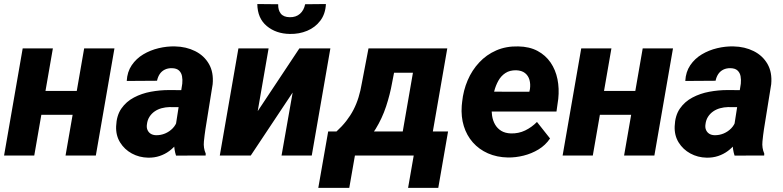

<svg xmlns="http://www.w3.org/2000/svg" viewBox="-24 -767 3863 947"><path d="M407.2 -318.4 386.2 -200.7H127L147.9 -318.4ZM236.8 -528.3 145 0H-3.9L87.9 -528.3ZM540.5 -528.3 448.7 0H299.3L391.1 -528.3Z M839.4 -126 875 -354.5Q877 -374 873.8 -391.1Q870.6 -408.2 858.9 -419.2Q847.2 -430.2 824.2 -430.7Q804.2 -431.2 788.8 -423.6Q773.4 -416 763.9 -401.9Q754.4 -387.7 750.5 -368.7L601.1 -367.7Q603.5 -412.6 625.7 -445.3Q647.9 -478 682.6 -498.8Q717.3 -519.5 758.3 -529.3Q799.3 -539.1 838.9 -538.1Q894 -537.1 938.5 -514.9Q982.9 -492.7 1006.6 -451.4Q1030.3 -410.2 1024.9 -351.6L989.3 -129.9Q984.9 -101.1 981.7 -69.1Q978.5 -37.1 990.7 -9.3L990.2 0L844.2 0.5Q834.5 -29.8 834.5 -62.3Q834.5 -94.7 839.4 -126ZM891.6 -322.3 877.9 -238.3 811.5 -238.8Q792 -238.3 772.9 -233.2Q753.9 -228 738.8 -217.5Q723.6 -207 713.4 -191.2Q703.1 -175.3 700.7 -153.8Q698.2 -138.2 703.4 -126.2Q708.5 -114.3 719.2 -107.4Q730 -100.6 745.6 -100.1Q768.6 -99.6 790.3 -108.6Q812 -117.7 828.1 -134.5Q844.2 -151.4 850.1 -173.3L878.9 -108.9Q866.7 -82 849.6 -60.1Q832.5 -38.1 811 -22.2Q789.6 -6.3 763.4 2.4Q737.3 11.2 706.5 10.7Q662.6 9.8 626.2 -10Q589.8 -29.8 568.4 -64.5Q546.9 -99.1 548.8 -144.5Q550.8 -197.3 574.7 -231.7Q598.6 -266.1 636.7 -286.1Q674.8 -306.2 719.7 -314.5Q764.6 -322.8 809.1 -322.8Z M1247.1 -218.8 1452.6 -528.3H1605.5L1513.7 0H1364.7L1419.4 -310.5L1212.9 0H1060.1L1151.9 -528.3H1300.8ZM1481 -746.1 1583.5 -747.1Q1581.1 -698.2 1555.9 -665Q1530.8 -631.8 1491.2 -615.2Q1451.7 -598.6 1405.3 -599.6Q1337.4 -600.6 1291.7 -638.7Q1246.1 -676.8 1245.1 -747.1L1348.1 -746.1Q1347.2 -717.3 1360.8 -700Q1374.5 -682.6 1405.3 -682.1Q1436 -681.6 1455.6 -699Q1475.1 -716.3 1481 -746.1Z M1793.5 -528.3H1942.9L1909.7 -357.4Q1899.9 -301.8 1880.4 -242.4Q1860.8 -183.1 1828.6 -130.6Q1796.4 -78.1 1749 -42.7Q1701.7 -7.3 1637.2 0H1611.3L1622.6 -116.7L1634.8 -117.7Q1663.1 -143.6 1683.8 -170.2Q1704.6 -196.8 1719.5 -225.6Q1734.4 -254.4 1744.4 -286.9Q1754.4 -319.3 1760.7 -356.9ZM1834 -528.3H2182.1L2090.3 0H1941.9L2012.7 -408.2H1813.5ZM1594.7 -118.7H2186L2137.7 159.7H1988.8L2016.6 0H1726.6L1698.7 159.7H1545.9Z M2481.4 9.8Q2426.8 8.8 2382.6 -10.7Q2338.4 -30.3 2308.1 -64.7Q2277.8 -99.1 2263.7 -145Q2249.5 -190.9 2253.4 -245.1L2255.4 -264.2Q2261.2 -320.8 2282.5 -370.6Q2303.7 -420.4 2339.4 -458.7Q2375 -497.1 2423.6 -518.3Q2472.2 -539.6 2532.2 -538.1Q2587.4 -537.1 2627.2 -515.9Q2667 -494.6 2691.7 -458.5Q2716.3 -422.4 2725.6 -376.5Q2734.9 -330.6 2729.5 -279.3L2720.7 -216.8H2307.1L2322.8 -314.9L2586.9 -314.5L2589.8 -327.6Q2593.3 -352.5 2587.4 -373.3Q2581.5 -394 2565.4 -406.7Q2549.3 -419.4 2522 -420.4Q2490.2 -420.9 2468.8 -406.7Q2447.3 -392.6 2434.1 -368.9Q2420.9 -345.2 2413.8 -317.6Q2406.7 -290 2403.3 -264.2L2401.4 -245.6Q2399.4 -220.2 2403.1 -196.3Q2406.7 -172.4 2417.7 -153.1Q2428.7 -133.8 2448 -121.8Q2467.3 -109.9 2496.1 -108.9Q2533.7 -107.9 2566.2 -123.5Q2598.6 -139.2 2624.5 -165.5L2689 -84Q2666.5 -50.8 2632.3 -30Q2598.1 -9.3 2558.8 0.5Q2519.5 10.3 2481.4 9.8Z M3162.1 -318.4 3141.1 -200.7H2881.8L2902.8 -318.4ZM2991.7 -528.3 2899.9 0H2751L2842.8 -528.3ZM3295.4 -528.3 3203.6 0H3054.2L3146 -528.3Z M3594.2 -126 3629.9 -354.5Q3631.8 -374 3628.7 -391.1Q3625.5 -408.2 3613.8 -419.2Q3602.1 -430.2 3579.1 -430.7Q3559.1 -431.2 3543.7 -423.6Q3528.3 -416 3518.8 -401.9Q3509.3 -387.7 3505.4 -368.7L3356 -367.7Q3358.4 -412.6 3380.6 -445.3Q3402.8 -478 3437.5 -498.8Q3472.2 -519.5 3513.2 -529.3Q3554.2 -539.1 3593.8 -538.1Q3648.9 -537.1 3693.4 -514.9Q3737.8 -492.7 3761.5 -451.4Q3785.2 -410.2 3779.8 -351.6L3744.1 -129.9Q3739.7 -101.1 3736.6 -69.1Q3733.4 -37.1 3745.6 -9.3L3745.1 0L3599.1 0.5Q3589.4 -29.8 3589.4 -62.3Q3589.4 -94.7 3594.2 -126ZM3646.5 -322.3 3632.8 -238.3 3566.4 -238.8Q3546.9 -238.3 3527.8 -233.2Q3508.8 -228 3493.7 -217.5Q3478.5 -207 3468.3 -191.2Q3458 -175.3 3455.6 -153.8Q3453.1 -138.2 3458.3 -126.2Q3463.4 -114.3 3474.1 -107.4Q3484.9 -100.6 3500.5 -100.1Q3523.4 -99.6 3545.2 -108.6Q3566.9 -117.7 3583 -134.5Q3599.1 -151.4 3605 -173.3L3633.8 -108.9Q3621.6 -82 3604.5 -60.1Q3587.4 -38.1 3565.9 -22.2Q3544.4 -6.3 3518.3 2.4Q3492.2 11.2 3461.4 10.7Q3417.5 9.8 3381.1 -10Q3344.7 -29.8 3323.2 -64.5Q3301.8 -99.1 3303.7 -144.5Q3305.7 -197.3 3329.6 -231.7Q3353.5 -266.1 3391.6 -286.1Q3429.7 -306.2 3474.6 -314.5Q3519.5 -322.8 3564 -322.8Z"/></svg>

Font: Roboto ExtraBold
Style: Italic
Weight: 800
Designer: Christian Robertson
Foundry: Google
Version: Version 3.009; 2024